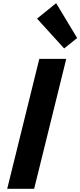

<svg xmlns="http://www.w3.org/2000/svg" viewBox="-20 -1177 501 1197"><path d="M393.1 -810.1 192.9 0H24.9L225.1 -810.1ZM330.1 -1157.2 460.9 -939.9 379.9 -875 210.9 -1061Z"/></svg>

Font: Sinkin Sans 700 Bold Italic
Style: Bold Italic
Weight: 700
Italic angle: -112°
Designer: Keith Bates
Foundry: K-Type
Version: Sinkin Sans (version 1.0)  by Keith Bates   •   © 2014   www